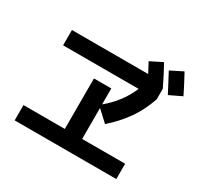

<svg xmlns="http://www.w3.org/2000/svg" viewBox="-177 -1071 1353 1304"><g transform="rotate(30 500.0 -419.5)"><path d="M994 -702 898 -656Q844 -760 820 -804L916 -852Q962 -768 994 -702ZM83 -107H407V-503H543V-378Q654 -470 705 -593H113V-713H711Q706 -721 692 -748.5Q678 -776 670 -790L764 -837Q803 -767 847 -676V-593Q813 -495 760.5 -419.5Q708 -344 627 -272L543 -350V-107H880V13H83Z"/></g></svg>

Font: Mplus 1p Bold
Style: Bold
Weight: 700
Version: Version 1.061